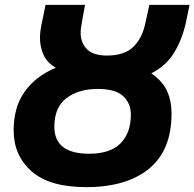

<svg xmlns="http://www.w3.org/2000/svg" viewBox="-20 -734 798 788"><path d="M334 34Q499 34 591.5 -41.5Q684 -117 684 -268Q684 -320 665.5 -360.5Q647 -401 601 -433Q662 -464 695 -518.5Q728 -573 743 -642L758 -714H593L577 -641Q564 -577 527 -541.5Q490 -506 419 -506Q362 -506 336.5 -532.5Q311 -559 311 -599Q311 -612 313 -623Q315 -634 317 -648L329 -714H167L153 -646Q144 -606 144 -579Q144 -541 159 -508.5Q174 -476 209 -456Q126 -421 81 -357.5Q36 -294 36 -199Q36 -96 109.5 -31Q183 34 334 34ZM346 -103Q203 -103 203 -214Q203 -293 252.5 -331Q302 -369 381 -369Q454 -369 485.5 -339.5Q517 -310 517 -264Q517 -188 474.5 -145.5Q432 -103 346 -103Z"/></svg>

Font: Noto Sans Display Extra
Style: Italic
Weight: 800
Italic angle: -12°
Designer: Monotype Design Team
Foundry: Monotype Imaging Inc.
Version: Version 1.900